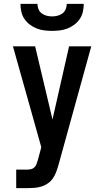

<svg xmlns="http://www.w3.org/2000/svg" viewBox="-20 -975 540 995"><path d="M64 0V-96H121Q131 -96 141.5 -98.5Q152 -101 159 -108.5Q166 -116 169.5 -125.5Q173 -135 176 -145L194 -212L125 -458L47 -735H162L252 -356L338 -735H453L283 -120Q278 -102 271.5 -84.5Q265 -67 254.5 -51.5Q244 -36 228.5 -25Q213 -14 195 -8.5Q177 -3 158.5 -1.5Q140 0 121 0ZM250 -815Q230 -815 209.5 -817.5Q189 -820 170 -827.5Q151 -835 134.5 -847.5Q118 -860 106.5 -877Q95 -894 90.5 -914.5Q86 -935 86 -955H174Q174 -941 179.5 -927.5Q185 -914 196.5 -905.5Q208 -897 222 -893.5Q236 -890 250 -890Q264 -890 278 -893.5Q292 -897 303.5 -905.5Q315 -914 320.5 -927.5Q326 -941 326 -955H414Q414 -935 409.5 -914.5Q405 -894 393.5 -877Q382 -860 365.5 -847.5Q349 -835 330 -827.5Q311 -820 290.5 -817.5Q270 -815 250 -815Z"/></svg>

Font: Iosevka Algr
Style: Bold
Weight: 700
Monospace: yes
Designer: Belleve Invis
Foundry: Belleve Invis
Version: Version 26.0.2; ttfautohint (v1.8.3)